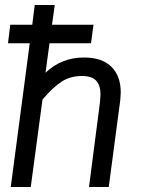

<svg xmlns="http://www.w3.org/2000/svg" viewBox="-20 -747 574 768"><path d="M463 -377Q463 -368 461 -346L415 1H336L380 -339Q382 -361 382 -369Q382 -405 365 -424Q348 -443 308 -443Q261 -443 226.5 -420.5Q192 -398 150 -349L103 1H23L99 -574H12L21 -648H109L119 -727H199L188 -648H354L344 -574H178L162 -456Q226 -517 316 -517Q388 -517 425.5 -480Q463 -443 463 -377Z"/></svg>

Font: Bellota Text
Style: Bold Italic
Weight: 700
Italic angle: -7.5°
Designer: Kemie Guaida
Foundry: Kemie Guaida
Version: Version 4.001